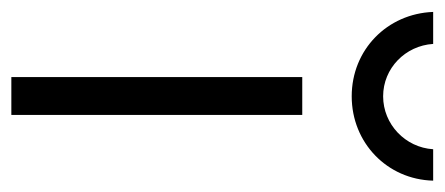

<svg xmlns="http://www.w3.org/2000/svg" viewBox="-270 -528 765 330"><g transform="rotate(90 112.0 -362.5)"><path d="M79 0H144V-500H79ZM112 -585C192 -585 255 -646 257 -725H203C200 -677 160 -639 112 -639C64 -639 25 -677 22 -725H-33C-30 -646 32 -585 112 -585Z"/></g></svg>

Font: Uncut Sans Book
Style: Regular
Weight: 350
Designer: Kasper Nordkvist
Foundry: UNCUT.wtf
Version: Version 1.304;Glyphs 3.2 (3246)